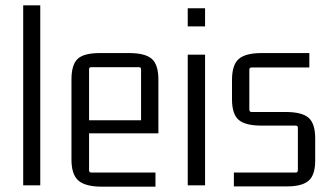

<svg xmlns="http://www.w3.org/2000/svg" viewBox="-20 -695 1226 720"><path d="M131 0H67V-675H131Z M563 5H362Q301 5 274.5 -17.5Q248 -40 248 -97V-396Q248 -453 271.5 -474.5Q295 -496 354 -496H464Q524 -496 549 -474.5Q574 -453 574 -396V-195H314V-57Q314 -48 322 -48H563ZM322 -443Q314 -443 314 -435V-244H509V-435Q509 -443 501 -443Z M749 -596H684V-664H749ZM749 0H684V-490H749Z M1056 4H857V-48H1089Q1097 -48 1097 -57V-216Q1097 -224 1089 -224H960Q900 -224 875 -245.5Q850 -267 850 -323V-395Q850 -452 875.5 -474Q901 -496 961 -496H1140V-442H924Q915 -442 915 -434V-284Q915 -275 924 -275H1052Q1112 -275 1137 -253.5Q1162 -232 1162 -176V-93Q1162 -39 1137.5 -17.5Q1113 4 1056 4Z"/></svg>

Font: Gemunu Libre Light
Style: Regular
Weight: 300
Designer: Puspanada Ekanayake, Sola Matas, Pathum Egodawatta, Kosala Senevirathne
Foundry: mooniak
Version: Version 1.100